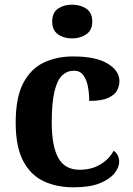

<svg xmlns="http://www.w3.org/2000/svg" viewBox="-20 -790 567 820"><path d="M295 10Q221 10 165.5 -16.5Q110 -43 78.5 -103.5Q47 -164 47 -266Q47 -374 79.5 -435.5Q112 -497 167.5 -523Q223 -549 292 -549Q389 -549 439.5 -518.5Q490 -488 490 -444Q490 -422 479.5 -403Q469 -384 441 -371.5Q413 -359 361 -359Q361 -393 355 -422.5Q349 -452 335 -470Q321 -488 296 -488Q267 -488 246 -468.5Q225 -449 213 -401Q201 -353 201 -267Q201 -166 229 -115.5Q257 -65 320 -65Q372 -65 410 -88.5Q448 -112 465 -146Q477 -139 483 -126Q489 -113 489 -100Q489 -75 468.5 -49.5Q448 -24 405.5 -7Q363 10 295 10ZM288 -626Q252 -626 227.5 -643.5Q203 -661 203 -698Q203 -736 227.5 -753Q252 -770 288 -770Q323 -770 348.5 -753Q374 -736 374 -698Q374 -661 348.5 -643.5Q323 -626 288 -626Z"/></svg>

Font: Noto Serif
Style: Bold
Weight: 700
Designer: Monotype Design Team
Foundry: Monotype Imaging Inc.
Version: Version 2.014